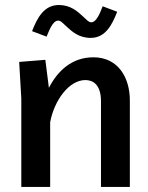

<svg xmlns="http://www.w3.org/2000/svg" viewBox="-20 -739 586 759"><path d="M106.7 -615.8 164.2 -594.2C172.5 -612.5 186.7 -657.5 210 -657.5C220.8 -657.5 230 -645.8 246.7 -630.8C264.2 -615 291.7 -589.2 338.3 -589.2C397.5 -589.2 423.3 -641.7 443.3 -692.5L385.8 -714.2C378.3 -695.8 363.3 -650.8 340.8 -650.8C330 -650.8 320.8 -662.5 304.2 -677.5C286.7 -693.3 259.2 -719.2 212.5 -719.2C153.3 -719.2 126.7 -666.7 106.7 -615.8ZM64.2 0H178.3V-255.8C194.2 -341.7 252.5 -422.5 317.5 -422.5C345.8 -422.5 379.2 -406.7 379.2 -338.3V0H493.3V-342.5C493.3 -429.2 449.2 -512.5 349.2 -512.5C262.5 -512.5 206.7 -456.7 173.3 -391.7L159.2 -502.5L55.8 -494.2L64.2 -350Z"/></svg>

Font: Boon SemiBold
Style: Regular
Weight: 600
Designer: Sungsit Sawaiwan
Foundry: FontUni
Version: Version 2.0